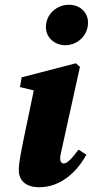

<svg xmlns="http://www.w3.org/2000/svg" viewBox="-20 -771 390 807"><path d="M59 -56C59 -10 91 16 145 16C237 16 305 -51 343 -121L310 -142C280 -102 262 -84 248 -84C239 -84 233 -91 233 -104C233 -114 235 -125 239 -141L316 -490L299 -505L71 -446L64 -405L122 -391L75 -165C70 -139 59 -88 59 -56ZM254 -581C304 -581 350 -620 350 -676C350 -719 316 -751 270 -751C220 -751 173 -713 173 -657C173 -610 213 -581 254 -581Z"/></svg>

Font: Source Serif Pro Black
Style: Italic
Weight: 900
Italic angle: -12°
Designer: Frank Grießhammer
Foundry: Adobe Systems Incorporated
Version: Version 3.001;hotconv 1.0.111;makeotfexe 2.5.65597